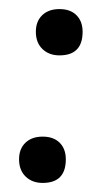

<svg xmlns="http://www.w3.org/2000/svg" viewBox="-20 -394 244 423"><path d="M74 9Q51 9 36.5 -5Q22 -19 22 -43Q22 -66 36 -79.5Q50 -93 74 -93Q98 -93 111.5 -79.5Q125 -66 125 -43Q125 9 74 9ZM111 -272Q88 -272 73.5 -286Q59 -300 59 -324Q59 -347 73 -360.5Q87 -374 111 -374Q135 -374 148.5 -360.5Q162 -347 162 -324Q162 -272 111 -272Z"/></svg>

Font: Cormorant Light SemiBold
Style: Italic
Weight: 600
Italic angle: -10°
Version: Version 4.000